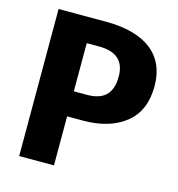

<svg xmlns="http://www.w3.org/2000/svg" viewBox="-104 -783 808 874"><g transform="rotate(15 300.0 -346.5)"><path d="M65 -693V0H229V-231H304C387 -231 454 -251 504 -291C553 -330 578 -389 578 -467C578 -616 472 -693 289 -693ZM229 -349V-576H287C368 -576 409 -540 409 -467C409 -383 367 -349 290 -349Z"/></g></svg>

Font: Fira Sans
Style: Bold
Weight: 700
Designer: Carrois Corporate & Edenspiekermann AG
Foundry: Carrois Corporate GbR & Edenspiekermann AG
Version: Version 4.203